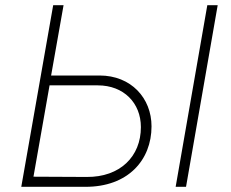

<svg xmlns="http://www.w3.org/2000/svg" viewBox="-20 -720 890 740"><path d="M62 0H308C473 1 564 -103 564 -233C564 -342 485 -429 364 -429H177L225 -700H185ZM657 0H697L819 -700H779ZM109 -39 171 -391H357C457 -391 523 -323 523 -230C523 -117 443 -37 314 -38Z"/></svg>

Font: Fixel Display ExtraLight
Style: Italic
Weight: 200
Italic angle: -10°
Designer: AlfaBravo + MacPaw
Foundry: Kyrylo Tkachov, Marchela Mozhyna, Serhii Makarenko, Maria Weinstein, Zakhar Kryvoshyya
Version: Version 1.210;Glyphs 3.2 (3217)